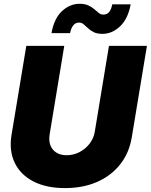

<svg xmlns="http://www.w3.org/2000/svg" viewBox="-20 -966 784 998"><path d="M317.9 11.7Q220.2 11.7 153.1 -23.2Q85.9 -58.1 56.2 -120.6Q26.4 -183.1 40 -265.1L116.7 -727.5H314L238.3 -269Q230 -218.8 254.6 -189Q279.3 -159.2 326.2 -159.2Q362.8 -159.2 394 -175.8Q425.3 -192.4 446.3 -220Q467.3 -247.6 472.7 -281.7L546.4 -727.5H743.7L665 -252.4Q651.4 -170.4 604.2 -111.1Q557.1 -51.8 483.9 -20Q410.6 11.7 317.9 11.7ZM512.7 -790Q484.9 -790 467.3 -798.8Q449.7 -807.6 437.5 -819.3Q425.3 -831.1 414.8 -839.8Q404.3 -848.6 390.6 -848.6Q355.5 -848.6 344.2 -793.9H247.6Q261.7 -871.1 302.7 -908.7Q343.8 -946.3 394 -946.3Q421.4 -946.3 439.5 -937.7Q457.5 -929.2 470.2 -918.2Q482.9 -907.2 493.4 -898.7Q503.9 -890.1 516.6 -890.1Q537.1 -890.1 547.9 -904.1Q558.6 -918 563.5 -943.4H659.2Q645.5 -868.2 604 -829.1Q562.5 -790 512.7 -790Z"/></svg>

Font: Inter Display Black
Style: Italic
Weight: 900
Italic angle: -9.39999°
Designer: Rasmus Andersson
Foundry: rsms
Version: Version 4.000;git-a52131595